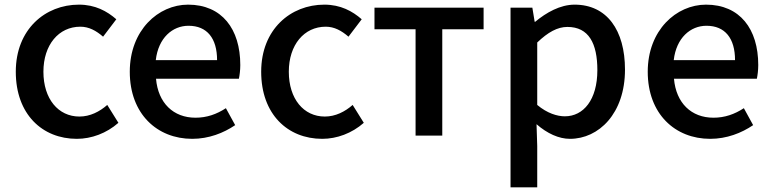

<svg xmlns="http://www.w3.org/2000/svg" viewBox="-20 -584 3328 827"><path d="M311 14C374 14 439 -10 490 -55L442 -132C409 -103 368 -82 322 -82C231 -82 167 -158 167 -275C167 -391 233 -469 326 -469C363 -469 394 -452 424 -426L481 -501C441 -536 390 -564 320 -564C175 -564 48 -458 48 -275C48 -92 162 14 311 14Z M808 14C879 14 943 -11 993 -45L953 -118C913 -92 871 -77 822 -77C727 -77 661 -140 652 -245H1009C1012 -259 1015 -281 1015 -304C1015 -459 936 -564 790 -564C662 -564 539 -454 539 -275C539 -93 657 14 808 14ZM651 -325C662 -421 723 -473 792 -473C872 -473 915 -419 915 -325Z M1368 14C1431 14 1496 -10 1547 -55L1499 -132C1466 -103 1425 -82 1379 -82C1288 -82 1224 -158 1224 -275C1224 -391 1290 -469 1383 -469C1420 -469 1451 -452 1481 -426L1538 -501C1498 -536 1447 -564 1377 -564C1232 -564 1105 -458 1105 -275C1105 -92 1219 14 1368 14Z M1770 0H1885V-458H2063V-551H1593V-458H1770Z M2179 223H2294V45L2291 -49C2337 -9 2387 14 2435 14C2559 14 2672 -95 2672 -284C2672 -454 2594 -564 2455 -564C2393 -564 2333 -530 2285 -490H2283L2273 -551H2179ZM2413 -83C2380 -83 2337 -96 2294 -132V-401C2340 -445 2381 -468 2424 -468C2516 -468 2553 -397 2553 -282C2553 -154 2493 -83 2413 -83Z M3039 14C3110 14 3174 -11 3224 -45L3184 -118C3144 -92 3102 -77 3053 -77C2958 -77 2892 -140 2883 -245H3240C3243 -259 3246 -281 3246 -304C3246 -459 3167 -564 3021 -564C2893 -564 2770 -454 2770 -275C2770 -93 2888 14 3039 14ZM2882 -325C2893 -421 2954 -473 3023 -473C3103 -473 3146 -419 3146 -325Z"/></svg>

Font: Noto Sans CJK SC Medium
Style: Regular
Weight: 500
Designer: Ryoko NISHIZUKA 西塚涼子 (kana, bopomofo & ideographs); Paul D. Hunt (Latin, Greek & Cyrillic); Sandoll Communications 산돌커뮤니
Foundry: Adobe
Version: Version 2.004;hotconv 1.0.118;makeotfexe 2.5.65603